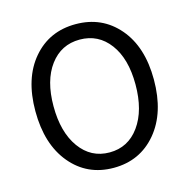

<svg xmlns="http://www.w3.org/2000/svg" viewBox="-101 -767 866 878"><g transform="rotate(-15 332.0 -328.0)"><path d="M52 -331Q52 -486 129.5 -577Q207 -668 332 -668Q457 -668 535 -577Q613 -486 613 -331Q613 -174 535 -81Q457 12 332 12Q207 12 129.5 -81Q52 -174 52 -331ZM526 -331Q526 -453 473 -524Q420 -595 332 -595Q244 -595 191 -524Q138 -453 138 -331Q138 -208 191 -134.5Q244 -61 332 -61Q420 -61 473 -134.5Q526 -208 526 -331Z"/></g></svg>

Font: Toshiba Sans
Style: Regular
Weight: 400
Designer: Paul D. Hunt
Foundry: Toshiba Corporation
Version: Version 2.020;PS 2.0;hotconv 1.0.86;makeotf.lib2.5.63406